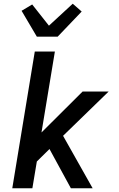

<svg xmlns="http://www.w3.org/2000/svg" viewBox="-20 -1012 640 1032"><path d="M46 0 167 -735H275L203 -300L424 -520H564L319 -282L478 0H361L246 -211L178 -144L154 0ZM178 -815 96 -954 153 -988 243 -874 371 -992 419 -950 290 -815Z"/></svg>

Font: Iosevka Aile Semibold
Style: Italic
Weight: 600
Italic angle: -9°
Designer: Belleve Invis
Foundry: Belleve Invis
Version: Version 31.1.0; ttfautohint (v1.8.4)